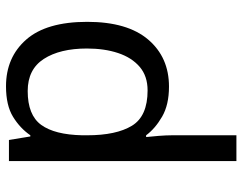

<svg xmlns="http://www.w3.org/2000/svg" viewBox="-106 -480 826 655"><g transform="rotate(-90 307.5 -153.0)"><path d="M340 -546Q439 -546 499.5 -477Q560 -408 560 -269Q560 -132 499.5 -61Q439 10 339 10Q277 10 236.5 -13.5Q196 -37 173 -68H167Q169 -51 171 -25Q173 1 173 20V240H85V-536H157L169 -463H173Q197 -498 236 -522Q275 -546 340 -546ZM324 -472Q242 -472 208.5 -426Q175 -380 173 -286V-269Q173 -170 205.5 -116.5Q238 -63 326 -63Q375 -63 406.5 -90Q438 -117 453.5 -163.5Q469 -210 469 -270Q469 -362 433.5 -417Q398 -472 324 -472Z"/></g></svg>

Font: Noto Sans Tifinagh Tawellemmet
Style: Regular
Weight: 400
Designer: JamraPatel
Foundry: JamraPatel LLC
Version: Version 2.006; ttfautohint (v1.8.4.7-5d5b)